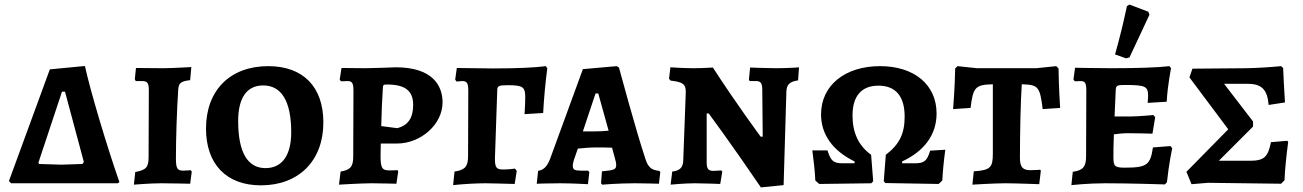

<svg xmlns="http://www.w3.org/2000/svg" viewBox="-20 -798 5673 836"><path d="M28 0H493L500 -5C448 -153 372 -406 350 -510H343L197 -496L19 -10ZM247 -81 151 -84 147 -89 250 -399H263L345 -93L339 -84Z M563 6C563 6 635 0 682 0C719 0 808 2 808 2L815 -51L810 -57C810 -57 795 -55 777 -55C752 -55 746 -65 746 -108C746 -195 750 -319 756 -407C758 -436 766 -444 808 -449L813 -506C813 -506 727 -501 691 -501C651 -501 599 -502 572 -502L567 -453L571 -445H598C622 -445 628 -437 628 -405L627 -114C627 -70 617 -58 569 -49Z M1116 9C1281 9 1388 -98 1388 -265C1388 -420 1300 -510 1148 -510C982 -510 877 -405 877 -238C877 -83 966 9 1116 9ZM1136 -66C1059 -66 1017 -133 1017 -271C1017 -374 1056 -426 1126 -426C1204 -426 1248 -360 1248 -222C1248 -120 1207 -66 1136 -66Z M1456 6C1456 6 1555 0 1597 0C1628 0 1706 2 1706 2L1714 -52L1711 -57C1711 -57 1690 -56 1676 -56C1643 -56 1637 -67 1637 -121L1638 -173H1708C1813 -173 1907 -257 1907 -352C1907 -424 1865 -505 1703 -505C1703 -505 1604 -501 1573 -501C1537 -501 1490 -502 1467 -502L1459 -451L1465 -444C1465 -444 1482 -445 1494 -445C1513 -445 1519 -436 1519 -403L1518 -116C1518 -73 1506 -58 1463 -51ZM1709 -240 1640 -249C1641 -305 1644 -364 1647 -415C1648 -429 1650 -430 1665 -430C1744 -430 1779 -403 1779 -341C1779 -284 1756 -251 1709 -240Z M1953 8C1999 3 2057 0 2094 0C2121 0 2174 2 2221 3L2230 -54L2222 -64C2205 -61 2183 -60 2170 -60C2141 -60 2135 -69 2135 -108L2145 -402C2145 -424 2150 -427 2191 -427C2257 -427 2267 -419 2267 -375C2267 -358 2266 -329 2264 -301L2345 -306C2348 -365 2355 -442 2363 -500L2357 -510C2313 -504 2233 -500 2128 -500C2080 -500 2009 -502 1969 -502L1962 -451L1968 -443C1977 -444 1987 -445 1992 -445C2013 -445 2019 -437 2019 -403L2018 -118C2018 -73 2005 -58 1959 -51Z M2602 6C2602 6 2673 0 2745 0C2783 0 2849 2 2849 2L2855 -48L2851 -54C2816 -57 2801 -71 2790 -107C2750 -226 2675 -504 2675 -504L2665 -510L2518 -497L2374 -103C2361 -72 2347 -58 2323 -54L2317 2C2317 2 2372 0 2418 0C2470 0 2540 4 2540 4L2546 -48L2541 -55H2510C2482 -55 2474 -59 2474 -77C2474 -81 2475 -88 2478 -99L2496 -151C2517 -153 2548 -156 2572 -156C2591 -156 2624 -156 2645 -155L2659 -103C2662 -94 2663 -86 2663 -80C2663 -60 2655 -57 2601 -52L2597 0ZM2518 -226 2573 -391H2585L2630 -229C2613 -227 2589 -226 2572 -226Z M3301 -203H3292C3292 -203 3184 -349 3084 -504C3084 -504 3036 -501 2999 -501C2955 -501 2899 -505 2899 -505L2893 -455L2900 -447C2953 -441 2966 -432 2966 -398L2955 -100C2954 -68 2940 -55 2907 -51L2900 6C2900 6 2960 0 3006 0C3042 0 3116 3 3116 3L3125 -51L3120 -56C3120 -56 3095 -54 3086 -54C3064 -54 3057 -63 3057 -91V-304H3066C3066 -304 3171 -162 3293 18L3392 8L3404 -399C3405 -430 3419 -443 3455 -448L3459 -505C3459 -504 3399 -501 3358 -501C3320 -501 3246 -504 3246 -504L3241 -452L3244 -445H3272C3291 -445 3298 -437 3299 -412Z M3547 3 3774 0 3782 -9 3773 -124C3719 -163 3692 -219 3692 -295C3692 -381 3732 -425 3805 -425C3879 -425 3919 -380 3919 -290C3919 -216 3896 -169 3837 -124L3828 -9L3835 -1L4067 3L4083 -12C4085 -54 4090 -102 4096 -146L4030 -142C4016 -96 4004 -87 3962 -87H3908V-95C4005 -140 4058 -212 4058 -304C4058 -429 3961 -510 3812 -510C3659 -510 3555 -426 3555 -300C3555 -213 3605 -142 3701 -95V-87H3651C3608 -87 3598 -97 3583 -143H3517C3523 -98 3528 -55 3530 -12Z M4214 6C4214 6 4310 0 4357 0C4400 0 4505 4 4505 4L4512 -55L4509 -59C4509 -59 4489 -57 4466 -57C4433 -57 4421 -71 4421 -110C4421 -222 4424 -360 4429 -431C4500 -429 4508 -422 4520 -323L4596 -328C4596 -328 4590 -419 4589 -500L4579 -510L4492 -501H4234L4149 -510L4139 -500C4138 -421 4130 -323 4130 -323L4206 -328C4217 -419 4227 -429 4303 -431V-129C4303 -69 4293 -57 4220 -52Z M4883 -544 4898 -548 4985 -734 4980 -747 4898 -778 4887 -772C4872 -701 4855 -631 4835 -561ZM4645 8C4645 8 4718 0 4793 0C4900 0 5052 5 5052 5L5061 -4C5069 -82 5084 -153 5084 -153L5076 -162L5000 -156C4989 -80 4974 -68 4878 -68C4833 -68 4828 -74 4828 -115C4828 -136 4828 -165 4830 -213C4844 -215 4868 -218 4892 -218C4933 -218 4998 -216 4998 -216L5010 -288L5002 -297C5002 -297 4935 -291 4907 -291H4833L4838 -404C4839 -426 4843 -428 4879 -428C4967 -428 4979 -422 4979 -381C4979 -370 4977 -350 4977 -350L5060 -355C5064 -428 5079 -501 5079 -501L5072 -510C5022 -504 4934 -501 4820 -501C4755 -501 4661 -503 4661 -503L4654 -452L4660 -444C4660 -444 4675 -445 4684 -445C4705 -445 4710 -437 4710 -403L4709 -118C4709 -72 4696 -56 4651 -50Z M5168 4 5240 -2 5558 2 5573 -13C5574 -52 5581 -121 5589 -180L5585 -185L5514 -179C5501 -114 5484 -98 5422 -98H5287L5436 -247V-269L5310 -433H5413C5474 -433 5498 -408 5504 -341L5575 -352C5571 -418 5568 -470 5567 -502L5558 -510C5507 -505 5454 -502 5410 -501L5172 -499L5159 -461L5328 -235L5146 -50Z"/></svg>

Font: Alegreya SC
Style: Bold
Weight: 700
Designer: Juan Pablo del Peral
Foundry: Huerta Tipografica
Version: Version 2.007;PS 002.007;hotconv 1.0.88;makeotf.lib2.5.64775